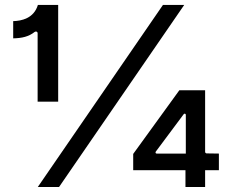

<svg xmlns="http://www.w3.org/2000/svg" viewBox="-20 -747 922 767"><path d="M130.3 -340.9H212.4V-727.3H131.4C115.1 -673.3 65.7 -663.4 32.7 -662.6V-593.8C67.8 -594.5 94.5 -600.5 118.3 -619.3C123.6 -623.2 130.3 -620.7 130.3 -614ZM131 0H215.9L715.9 -727.3H631ZM854.4 -133.5 805.4 -134.2C802.6 -134.2 799.4 -137.1 799.4 -139.9V-386.4H696.4L512.1 -132.1V-67.1H720.9V0H799.4V-67.1H854.4ZM602.3 -141.3 714.1 -291.2C717 -294.7 722.3 -292.6 722.3 -288.4V-133.5H605.8C601.6 -133.5 600.1 -137.8 602.3 -141.3Z"/></svg>

Font: RA Harald Medium
Style: Regular
Weight: 500
Designer: Rasmus Andersson
Foundry: rsms
Version: Version 3.000;hotconv 1.0.109;makeotfexe 2.5.65596